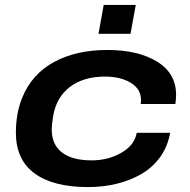

<svg xmlns="http://www.w3.org/2000/svg" viewBox="-20 -740 765 772"><path d="M376 -604 397 -720.2H525.9L504.9 -604ZM334 12.2Q193.4 12.2 118.7 -43Q43.9 -98.1 43.9 -206.1Q43.9 -286.1 69.8 -348.1Q107.9 -441.9 197 -490.5Q286.1 -539.1 411.1 -539.1Q535.2 -539.1 611.6 -492.2Q688 -445.3 688 -358.9Q688 -341.8 685.1 -321.8H545.9Q546.9 -326.7 546.9 -337.9Q546.9 -382.3 505.6 -407.2Q464.4 -432.1 401.9 -432.1Q316.9 -432.1 262 -391.1Q207 -350.1 193.8 -273.9Q188 -237.8 188 -219.2Q188 -158.7 229.2 -127Q270.5 -95.2 348.1 -95.2Q415 -95.2 468 -125.7Q521 -156.2 529.8 -206.1H664.1Q654.8 -152.3 625 -110.1Q595.2 -67.9 550.5 -41.5Q505.9 -15.1 450.9 -1.5Q396 12.2 334 12.2Z"/></svg>

Font: Archivo Expanded SemiBold
Style: Italic
Weight: 600
Width: 7
Italic angle: -10°
Designer: Hector Gatti
Foundry: Omnibus-Type
Version: Version 2.001